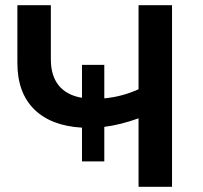

<svg xmlns="http://www.w3.org/2000/svg" viewBox="-20 -720 782 740"><path d="M643 -700V0H514V-264Q445 -239 382 -231V-98H296V-228Q176 -235 111.5 -299Q47 -363 47 -477V-700H176V-491Q176 -428 206.5 -390.5Q237 -353 296 -343V-470H382V-341Q450 -347 514 -376V-700Z"/></svg>

Font: APTA Sans SemiBold
Style: Bold
Weight: 600
Version: Version 7.200